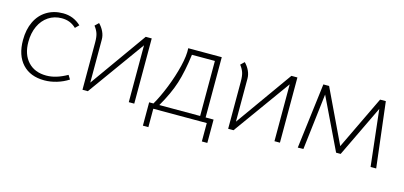

<svg xmlns="http://www.w3.org/2000/svg" viewBox="-60 -896 2995 1422"><g transform="rotate(15 1438.0 -184.5)"><path d="M48 -242Q48 -323 77 -383.5Q106 -444 160 -477Q214 -510 285 -510Q365 -510 423 -455L396 -428Q372 -451 345 -461.5Q318 -472 285 -472Q228 -472 183.5 -442.5Q139 -413 114.5 -360Q90 -307 90 -239Q90 -143 141.5 -87.5Q193 -32 282 -32Q319 -32 357.5 -43.5Q396 -55 441 -80L460 -49Q420 -23 372 -8.5Q324 6 277 6Q169 6 108.5 -59.5Q48 -125 48 -242Z M920 -500H966V0H924V-436L610 0H569V-363Q569 -407 560 -432.5Q551 -458 532 -482L560 -509Q583 -486 597 -456.5Q611 -427 611 -396V-66Z M1522 141V0H1112V141H1070V-38H1103Q1140 -102 1174.5 -189Q1209 -276 1229.5 -360Q1250 -444 1246 -500H1503V-38H1564V141ZM1148 -38H1461V-460H1285Q1268 -327 1239 -236Q1210 -145 1148 -38Z M2037 -500H2083V0H2041V-436L1727 0H1686V-363Q1686 -407 1677 -432.5Q1668 -458 1649 -482L1677 -509Q1700 -486 1714 -456.5Q1728 -427 1728 -396V-66Z M2282 -500H2326L2521 -91L2717 -500H2761L2821 0H2778L2729 -432L2539 -36H2504L2314 -431L2263 0L2220 1Z"/></g></svg>

Font: Bellota Text Light
Style: Regular
Weight: 300
Designer: Kemie Guaida
Foundry: Kemie Guaida
Version: Version 4.001